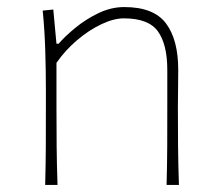

<svg xmlns="http://www.w3.org/2000/svg" viewBox="-20 -524 614 544"><path d="M108 0Q109.5 -56.5 109.8 -108.5Q110 -160.5 110 -221V-271Q110 -324.5 108.2 -381.5Q106.5 -438.5 101 -494L131 -497L140 -400H146Q164 -421 193.5 -445.2Q223 -469.5 259 -486.8Q295 -504 332 -504Q415.5 -504 450.2 -457.8Q485 -411.5 485 -326Q485 -294 484.5 -267.2Q484 -240.5 484 -221Q484 -160.5 484.5 -108.5Q485 -56.5 487 0H452Q453.5 -56.5 453.8 -108.5Q454 -160.5 454 -221V-326Q454 -398 427.5 -435Q401 -472 331 -472Q302.5 -472 267.5 -455.5Q232.5 -439 198.8 -410.5Q165 -382 140 -346V-221Q140 -160.5 140.5 -108.5Q141 -56.5 143 0Z"/></svg>

Font: Commissioner Flair Thin
Style: Regular
Weight: 100
Designer: Kostas Bartsokas
Foundry: Kostas Bartsokas
Version: Version 1.000; ttfautohint (v1.8.3)